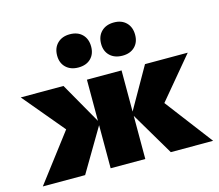

<svg xmlns="http://www.w3.org/2000/svg" viewBox="-95 -773 1022 894"><g transform="rotate(-15 416.5 -326.0)"><path d="M623 0 494 -218 613 -427H819L605 -171V-292L827 0ZM6 0 228 -292V-171L14 -427H220L339 -218L210 0ZM333 0V-427H500V0ZM310 -492Q273 -492 250.5 -513.5Q228 -535 228 -571Q228 -608 250.5 -630Q273 -652 310 -652Q348 -652 370 -630Q392 -608 392 -571Q392 -535 370 -513.5Q348 -492 310 -492ZM523 -492Q485 -492 462.5 -513.5Q440 -535 440 -571Q440 -608 462.5 -630Q485 -652 523 -652Q560 -652 582 -630Q604 -608 604 -571Q604 -535 582 -513.5Q560 -492 523 -492Z"/></g></svg>

Font: Ysabeau Infant Black
Style: Regular
Weight: 900
Designer: Christian Thalmann (Catharsis Fonts)
Version: Version 2.001;gftools[0.9.30]; featfreeze: ss01,ss02,lnum